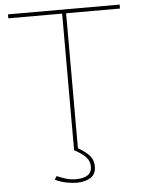

<svg xmlns="http://www.w3.org/2000/svg" viewBox="-59 -756 717 966"><g transform="rotate(-5 300.0 -273.0)"><path d="M582 -690H310V0H290V-690H18V-710H582ZM290 164Q265 164 235.5 158Q206 152 180 139L191 122Q215 132 237 139Q259 146 287 146Q326 146 346.5 132Q367 118 367 90Q367 61 347.5 40.5Q328 20 290 0L310 -8Q346 12 366.5 34.5Q387 57 387 90Q387 129 359.5 146.5Q332 164 290 164Z"/></g></svg>

Font: Raleway Thin
Style: Regular
Weight: 100
Designer: Matt McInerney, Pablo Impallari, Rodrigo Fuenzalida
Foundry: Matt McInerney, Pablo Impallari, Rodrigo Fuenzalida
Version: Version 4.026